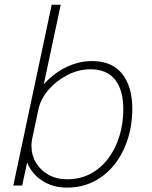

<svg xmlns="http://www.w3.org/2000/svg" viewBox="-20 -802 657 830"><path d="M269.5 9Q216.5 9 175 -13.5Q133.5 -36 109.8 -74.8Q86 -113.5 86 -162Q86 -175 88 -188Q90 -201 91.5 -206.5L120 -207Q119 -203.5 117.5 -192.5Q116 -181.5 116 -171Q116 -131 135.8 -98.2Q155.5 -65.5 190.2 -46.2Q225 -27 269.5 -27Q327.5 -27 372.5 -51.5Q417.5 -76 448.8 -118Q480 -160 496.5 -214.5Q513 -269 513 -329Q513 -412 477.8 -457.2Q442.5 -502.5 370.5 -502.5Q320.5 -502.5 272.5 -478.2Q224.5 -454 190 -414.2Q155.5 -374.5 145.5 -327L114 -327.5Q126.5 -386 166.2 -433.5Q206 -481 262 -509.5Q318 -538 378.5 -538Q463.5 -538 507.8 -483.2Q552 -428.5 552 -331Q552 -262 532.2 -200.5Q512.5 -139 475.8 -92Q439 -45 386.8 -18Q334.5 9 269.5 9ZM37.5 0 203.5 -781.5H242.5L76 0Z"/></svg>

Font: Epilogue ExtraLight
Style: Italic
Weight: 250
Italic angle: -12°
Designer: Tyler Finck
Foundry: Etcetera Type Co
Version: Version 2.112